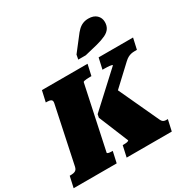

<svg xmlns="http://www.w3.org/2000/svg" viewBox="-253 -1168 1320 1352"><g transform="rotate(-30 406.5 -491.5)"><path d="M-40 0 -20 -90H-9Q11 -90 25 -97Q39 -104 44 -126L141 -585Q146 -607 134.5 -614Q123 -621 103 -621H92L112 -710H483L463 -621H452Q437 -621 424 -620Q411 -619 403.5 -617Q396 -615 395 -611L286 -100Q286 -97 291.5 -94.5Q297 -92 305.5 -91Q314 -90 323 -90H330L310 0ZM391 0 411 -90H417Q429 -90 438.5 -91Q448 -92 454 -94.5Q460 -97 461 -100L362 -341L367 -367L632 -611Q633 -614 627 -616Q621 -618 611 -619Q601 -620 589.5 -620.5Q578 -621 567 -621H553L573 -710H853L833 -621H814Q798 -621 785 -618Q772 -615 759 -608Q746 -601 731 -587L478 -351L554 -486L725 -117Q730 -106 735.5 -100.5Q741 -95 748.5 -92.5Q756 -90 764 -90H778L758 0ZM527 -907Q545 -932 562.5 -949Q580 -966 600.5 -974.5Q621 -983 646 -983Q689 -983 712.5 -960.5Q736 -938 736 -904Q736 -875 722.5 -854Q709 -833 680 -819Q651 -805 605 -793L502 -768H441L448 -805Z"/></g></svg>

Font: Roboto Serif Black
Style: Italic
Weight: 900
Italic angle: -10°
Version: Version 1.008